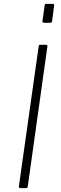

<svg xmlns="http://www.w3.org/2000/svg" viewBox="-20 -974 314 994"><path d="M217 -742Q228 -742 225 -731L124 -11Q123 -4 121.5 -2Q120 0 112 0H89Q82 0 79.5 -2.5Q77 -5 78 -11L180 -733Q181 -739 182.5 -740.5Q184 -742 189 -742ZM260 -943 250 -867Q249 -860 247 -858Q245 -856 237 -856H210Q203 -856 201 -858.5Q199 -861 200 -867L211 -945Q212 -951 213.5 -952.5Q215 -954 220 -954H252Q257 -954 259.5 -951.5Q262 -949 260 -943Z"/></svg>

Font: Libre Franklin Thin
Style: Italic
Weight: 100
Italic angle: -8°
Designer: Pablo Impallari, Rodrigo Fuenzalida, Nhung Nguyen
Foundry: Impallari Type
Version: Version 3.000